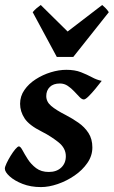

<svg xmlns="http://www.w3.org/2000/svg" viewBox="-29 -741 463 781"><path d="M384.8 -412.1Q373.5 -397.5 358.9 -379.6Q344.2 -361.8 331.3 -349.1Q318.4 -336.4 312 -336.4Q304.2 -336.4 294.7 -346.2Q285.2 -356 273.2 -368.9Q261.2 -381.8 246.8 -391.6Q232.4 -401.4 214.8 -401.4Q188 -401.4 173.6 -387.2Q159.2 -373 159.2 -350.1Q159.2 -327.1 179.2 -310.1Q199.2 -293 238.8 -272.9Q265.1 -259.3 290 -241.9Q314.9 -224.6 330.8 -200.2Q346.7 -175.8 346.7 -141.1Q346.7 -107.4 326.4 -78.1Q306.2 -48.8 274.2 -26.9Q242.2 -4.9 205.8 7.6Q169.4 20 137.7 20Q96.2 20 63 7.1Q29.8 -5.9 10.3 -23.7Q-9.3 -41.5 -9.3 -55.2Q-9.3 -62 -2.4 -76.7Q4.4 -91.3 14.2 -107.2Q23.9 -123 33.4 -134.3Q43 -145.5 47.9 -145.5Q54.2 -145.5 62.5 -129.9Q70.8 -114.3 84 -93.5Q97.2 -72.8 117.9 -57.1Q138.7 -41.5 169.4 -41.5Q201.2 -41.5 220 -59.3Q238.8 -77.1 238.8 -105.5Q238.8 -138.7 208.3 -162.8Q177.7 -187 141.1 -205.6Q89.4 -231.4 71 -259.5Q52.7 -287.6 52.7 -318.8Q52.7 -349.6 70.3 -375Q87.9 -400.4 116.5 -418.7Q145 -437 177.7 -447Q210.4 -457 240.7 -457Q275.4 -457 300.3 -447.3Q325.2 -437.5 345 -426.8Q364.7 -416 384.8 -412.1ZM413.6 -691.4 269 -509.3H202.1L104 -691.4Q111.3 -700.2 120.1 -707.8Q128.9 -715.3 136.7 -720.7L246.1 -612.8L386.7 -720.7Q392.6 -715.8 400.4 -708Q408.2 -700.2 413.6 -691.4Z"/></svg>

Font: Gentium Plus
Style: Bold Italic
Weight: 700
Italic angle: -8°
Designer: Victor Gaultney, Annie Olsen, Iska Routamaa, Becca Hirsbrunner
Foundry: SIL International
Version: Version 6.101